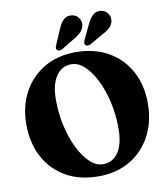

<svg xmlns="http://www.w3.org/2000/svg" viewBox="-99 -1011 972 1109"><g transform="rotate(-10 387.0 -456.5)"><path d="M382 -714.5Q491.5 -714.5 572.5 -668.2Q653.5 -622 697.8 -540.2Q742 -458.5 742 -351.5Q742 -244.5 698.2 -161.8Q654.5 -79 575.2 -32Q496 15 389.5 15Q279.5 15 198.8 -31Q118 -77 73.8 -160Q29.5 -243 29.5 -353.5Q29.5 -457 73.2 -538.8Q117 -620.5 196.2 -667.5Q275.5 -714.5 382 -714.5ZM550 -239.5Q550 -316.5 533.8 -389.8Q517.5 -463 488.8 -521.8Q460 -580.5 423.2 -615.2Q386.5 -650 345.5 -650Q288.5 -650 255.5 -601Q222.5 -552 222.5 -462Q222.5 -384 239 -310.2Q255.5 -236.5 284.2 -177.8Q313 -119 349.8 -84.2Q386.5 -49.5 426.5 -49.5Q484 -49.5 517 -97.8Q550 -146 550 -239.5ZM315.5 -859.5Q329 -892.5 347.2 -911.5Q365.5 -930.5 394.5 -928Q420 -926 435 -907.5Q450 -889 448.5 -866.5Q445.5 -842.5 430.5 -825.5Q415.5 -808.5 388 -792.5L309.5 -745Q302 -740.5 293.5 -740Q285 -739.5 279.5 -744.5Q273.5 -750.5 274.2 -757.8Q275 -765 278.5 -773.5ZM485.5 -859Q500.5 -891.5 519.8 -909.8Q539 -928 567.5 -924Q592.5 -920.5 606.8 -901.5Q621 -882.5 618 -860Q614.5 -836 598.5 -819.8Q582.5 -803.5 554.5 -789.5L474.5 -744Q467 -740 458.5 -740Q450 -740 445 -745.5Q439.5 -751 440.8 -758.5Q442 -766 445.5 -774.5Z"/></g></svg>

Font: Fraunces 72pt S050
Style: Bold
Weight: 700
Version: Version 1.000; ttfautohint (v1.8.3)